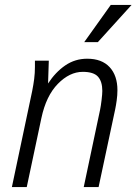

<svg xmlns="http://www.w3.org/2000/svg" viewBox="-20 -755 555 775"><path d="M28 0 110 -388Q115 -413 118 -436.5Q121 -460 121 -485V-510H177L174 -418Q204 -464 243.5 -491Q283 -518 332 -518Q391 -518 422.5 -484Q454 -450 454 -391Q454 -371 451 -349.5Q448 -328 445 -314L378 0H318L384 -312Q387 -326 390 -351Q393 -376 393 -388Q393 -426 375.5 -445.5Q358 -465 314 -465Q261 -465 213.5 -416.5Q166 -368 147 -278L88 0ZM320 -585 427 -735H511L375 -585Z"/></svg>

Font: Radio Canada Condensed Light
Style: Italic
Weight: 300
Width: 3
Italic angle: -12°
Designer: Charles Daoud, Etienne Aubert Bonn, Alexandre Saumier Demers, Jacques Le Bailly
Foundry: Radio-Canada
Version: Version 2.104; ttfautohint (v1.8.4.7-5d5b);gftools[0.9.28.de